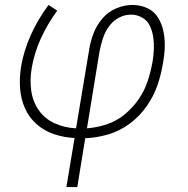

<svg xmlns="http://www.w3.org/2000/svg" viewBox="-20 -550 760 775"><path d="M248 205H292L324 8Q371 6 417 -7.5Q463 -21 503 -50.5Q543 -80 571.5 -120.5Q600 -161 615.5 -206Q631 -251 638 -296Q644 -328 645 -360Q646 -392 640 -422Q634 -452 618.5 -478Q603 -504 575 -517Q547 -530 515 -530Q482 -530 449.5 -516.5Q417 -503 393.5 -475.5Q370 -448 357.5 -415.5Q345 -383 340 -350L287 -32Q242 -34 201.5 -52Q161 -70 136.5 -105Q112 -140 106 -185Q100 -230 108 -275Q118 -336 145 -395Q172 -454 211 -507L176 -530Q134 -474 105 -410Q76 -346 65 -281Q58 -237 61 -194Q64 -151 80.5 -113.5Q97 -76 127.5 -49Q158 -22 198 -8.5Q238 5 281 7ZM331 -32 382 -344Q387 -369 395 -394Q403 -419 419 -442Q435 -465 459 -478Q483 -491 509 -491Q533 -491 554 -479Q575 -467 585 -445.5Q595 -424 598.5 -400.5Q602 -377 601 -352Q600 -327 596 -302Q589 -263 576.5 -224Q564 -185 540 -150Q516 -115 483 -88Q450 -61 410.5 -48Q371 -35 331 -32Z"/></svg>

Font: Iosevka Sparkle XLtObl
Style: Regular
Weight: 200
Italic angle: -9°
Designer: Belleve Invis
Foundry: Belleve Invis
Version: Version 4.5.0; ttfautohint (v1.8.3)